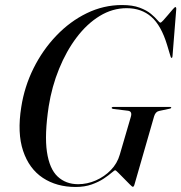

<svg xmlns="http://www.w3.org/2000/svg" viewBox="-20 -733 720 763"><path d="M465 -713Q507 -713 535 -702.5Q563 -692 579.8 -678Q596.5 -664 605.2 -653.5Q614 -643 617.5 -643Q620.5 -643 629 -652.2Q637.5 -661.5 647.8 -673.8Q658 -686 666.2 -695.5Q674.5 -705 676.5 -705Q680.5 -705 680.5 -697.5L665.5 -509.5Q665 -503 662 -503Q659 -503 657.5 -509.5L644 -554.5Q620.5 -632 581.2 -666.2Q542 -700.5 483.5 -700.5Q427 -700.5 376.2 -669.5Q325.5 -638.5 284.5 -584.2Q243.5 -530 214.8 -459.5Q186 -389 173.5 -310Q156.5 -197.5 166.5 -129.8Q176.5 -62 209 -31.5Q241.5 -1 290.5 -1Q326.5 -1 360.8 -16Q395 -31 420.5 -57.2Q446 -83.5 456 -118.5L500 -269Q506.5 -291 488 -293L430.5 -300Q423.5 -301 424 -304.5Q424 -308 429.5 -308H656.5Q660.5 -308 660.5 -305Q660 -302 654 -301L612 -292Q598 -289 592.5 -271L514.5 0Q512 9.5 507.5 9.5Q505.5 9.5 495.5 -0.5Q485.5 -10.5 472.8 -23.5Q460 -36.5 450 -46.5Q440 -56.5 438 -56.5Q435 -56.5 423.5 -46.5Q412 -36.5 392.2 -23.2Q372.5 -10 344.5 0Q316.5 10 280.5 10Q205 10 150.2 -26.2Q95.5 -62.5 71.8 -133.5Q48 -204.5 64.5 -307.5Q77 -388.5 113.2 -461.5Q149.5 -534.5 203.8 -591.2Q258 -648 324.8 -680.5Q391.5 -713 465 -713Z"/></svg>

Font: Fraunces 144pt S000
Style: Italic
Weight: 400
Italic angle: -16°
Version: Version 1.000; ttfautohint (v1.8.3)